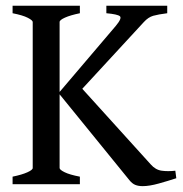

<svg xmlns="http://www.w3.org/2000/svg" viewBox="-20 -635 632 662"><path d="M556.6 -589.4Q525.4 -585.4 508.3 -580.6Q491.2 -575.7 476.1 -559.1L250 -314H182.1L379.4 -545.9Q401.4 -572.3 393.3 -579.1Q385.3 -585.9 346.7 -589.4V-615.2H556.6ZM587.9 -20.5Q559.6 -11.2 527.3 -2.2Q495.1 6.8 471.7 6.8Q457 6.8 446.3 2.4Q435.5 -2 425.8 -14.2L182.1 -314L242.7 -352.1L499.5 -68.4Q516.1 -49.3 537.6 -46.4Q559.1 -43.5 584.5 -46.4ZM23.4 0V-25.9Q56.2 -32.7 74.5 -41Q92.8 -49.3 92.8 -55.7V-559.1Q92.8 -564.9 75.7 -573.7Q58.6 -582.5 23.4 -589.4V-615.2H255.4V-589.4Q222.2 -582.5 203.9 -574.2Q185.5 -565.9 185.5 -559.1V-55.7Q185.5 -49.8 202.6 -41.3Q219.7 -32.7 255.4 -25.9V0Z"/></svg>

Font: Gentium Book Plus
Style: Regular
Weight: 400
Designer: Victor Gaultney, Annie Olsen, Iska Routamaa, Becca Hirsbrunner
Foundry: SIL International
Version: Version 6.101